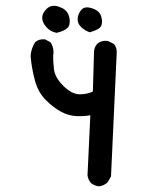

<svg xmlns="http://www.w3.org/2000/svg" viewBox="-20 -652 540 678"><path d="M329 6Q313 4 301 -6Q291 -18 289 -33L299 -245Q277 -241 250 -242Q223 -243 196.5 -257Q170 -271 142.5 -298Q115 -325 103.5 -367Q92 -409 88 -454Q90 -481 104 -503Q117 -515 139 -513L158 -503Q172 -483 168 -456Q167 -438 170.5 -408Q174 -378 204 -348.5Q234 -319 261.5 -319Q289 -319 308 -329L312 -470Q313 -485 323 -497Q339 -511 362 -507L382 -497Q394 -483 392 -462L372 -29L360 -8Q347 4 329 6ZM180 -536Q158 -540 143.5 -556.5Q129 -573 129 -589.5Q129 -606 145.5 -621.5Q162 -637 187.5 -628.5Q213 -620 221 -602Q229 -584 225 -565Q221 -546 180 -536ZM297 -538Q279 -544 265.5 -557.5Q252 -571 254.5 -589Q257 -607 269 -619Q281 -631 306 -622.5Q331 -614 337 -595Q343 -576 338 -562Q333 -548 297 -538Z"/></svg>

Font: Kosefont JP
Style: Regular
Weight: 400
Designer: Nozomi Seto 瀬戸のぞみ
Version: Version 3.00;June 19, 2020